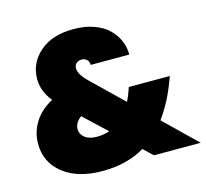

<svg xmlns="http://www.w3.org/2000/svg" viewBox="-105 -841 1041 970"><g transform="rotate(-15 415.5 -355.5)"><path d="M598.1 -523.9H396Q396 -542.5 385 -552.2Q374 -562 358.9 -562Q342.8 -562 331.3 -552.5Q319.8 -543 319.8 -525.9Q319.8 -494.6 363.8 -452.1L524.9 -295.9Q540 -325.2 549.8 -356.9L553.2 -366.2H768.1L757.8 -339.8Q720.2 -239.3 664.1 -162.1L831.1 0H586.9L538.1 -45.9Q444.8 9.8 316.9 9.8Q188 9.8 112.1 -49.8Q36.1 -109.4 36.1 -207Q36.1 -267.6 67.9 -318.8Q99.6 -370.1 162.1 -403.8Q116.2 -460.4 116.2 -523.9Q116.2 -607.4 180.7 -664.3Q245.1 -721.2 358.9 -721.2Q417.5 -721.2 464.4 -704.3Q511.2 -687.5 539.8 -659.4Q568.4 -631.3 583.3 -596.7Q598.1 -562 598.1 -523.9ZM333 -165Q368.7 -165 399.9 -175.8L282.2 -286.1Q248 -260.7 248 -227.1Q248 -200.7 270.3 -182.9Q292.5 -165 333 -165Z"/></g></svg>

Font: SVN-Poppins Black
Style: Regular
Weight: 900
Designer: Ninad Kale (Devanagari), Jonny Pinhorn (Latin)
Foundry: Indian Type Foundry
Version: Version 3.002 2017